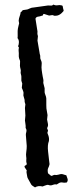

<svg xmlns="http://www.w3.org/2000/svg" viewBox="-20 -770 325 838"><path d="M127 -737.3 189.5 -746.1Q200.2 -746.1 204.1 -745.6Q208 -745.1 212.9 -750Q223.6 -745.1 231.9 -747.1Q240.2 -749 251 -746.1Q253.9 -744.1 253.9 -741.7Q253.9 -739.3 255.4 -733.4Q256.8 -727.5 257.8 -724.6Q258.8 -721.7 248.5 -712.4Q238.3 -703.1 227.5 -701.7Q216.8 -700.2 214.4 -702.1Q211.9 -704.1 208 -704.1L194.3 -702.1Q176.8 -708 172.9 -709Q168.9 -710 168 -705.6Q167 -701.2 162.1 -701.2Q154.3 -698.2 146 -697.3Q137.7 -696.3 134.8 -688.5L143.6 -632.8Q142.6 -621.1 144 -617.7Q145.5 -614.3 145.5 -611.3L143.6 -592.8L152.3 -542Q152.3 -538.1 153.3 -535.2Q154.3 -532.2 155.3 -528.3Q156.2 -524.4 155.8 -521Q155.3 -517.6 156.2 -513.7Q157.2 -509.8 159.7 -504.9Q162.1 -500 162.1 -494.1L161.1 -475.6Q161.1 -469.7 162.1 -463.4Q163.1 -457 164.1 -449.7Q165 -442.4 166.5 -435.5Q168 -428.7 168.9 -423.8Q169.9 -418.9 169.4 -415.5Q168.9 -412.1 168.9 -408.2L174.8 -384.8V-368.2Q174.8 -364.3 176.8 -359.4Q178.7 -354.5 180.7 -348.1Q182.6 -341.8 182.1 -331.1Q181.6 -320.3 182.1 -311.5Q182.6 -302.7 182.6 -296.9L187.5 -267.6L185.5 -248Q186.5 -240.2 189 -230.5Q191.4 -220.7 185.5 -210.9L189.5 -200.2Q189.5 -197.3 188 -194.8Q186.5 -192.4 187.5 -188Q188.5 -183.6 191.4 -177.7Q195.3 -166 193.4 -154.3Q186.5 -136.7 189.9 -108.4Q193.4 -80.1 194.3 -69.3L196.3 -53.7Q194.3 -43.9 190.4 -36.6Q186.5 -29.3 189.5 -13.7Q197.3 -7.8 200.7 -4.4Q204.1 -1 208.5 -3.4Q212.9 -5.9 217.8 -6.8Q226.6 -4.9 235.4 -7.8Q244.1 -10.7 249.5 -10.3Q254.9 -9.8 259.3 -7.8Q263.7 -5.9 269.5 -4.9Q272.5 2.9 274.9 10.7Q277.3 18.6 271.5 26.4Q259.8 28.3 254.9 26.9Q250 25.4 244.6 26.4Q239.3 27.3 235.4 30.3Q231.4 33.2 227.5 35.2Q219.7 33.2 212.9 36.1Q206.1 39.1 201.2 39.1Q196.3 39.1 192.9 37.6Q189.5 36.1 185.1 37.1Q180.7 38.1 175.8 40Q170.9 42 166 43.9Q146.5 39.1 132.8 47.9Q119.1 40 116.2 35.2Q107.4 18.6 103.5 12.2Q99.6 5.9 99.1 2Q98.6 -2 96.7 -11.7Q94.7 -21.5 96.2 -22.5Q97.7 -23.4 96.2 -26.9Q94.7 -30.3 91.8 -33.7Q88.9 -37.1 86.9 -42Q86.9 -46.9 91.8 -48.3Q96.7 -49.8 96.7 -55.7Q93.8 -63.5 94.7 -71.3Q95.7 -79.1 94.2 -86.9Q92.8 -94.7 94.7 -107.4Q96.7 -120.1 96.7 -132.8L92.8 -181.6Q92.8 -187.5 94.7 -193.4Q96.7 -199.2 94.7 -206.1Q90.8 -211.9 91.8 -214.8Q92.8 -217.8 90.8 -230.5Q88.9 -243.2 88.9 -244.1L90.8 -265.6L88.9 -298.8L90.8 -314.5Q86.9 -326.2 87.4 -329.1Q87.9 -332 86.9 -335.9Q85.9 -339.8 84.5 -344.2Q83 -348.6 82 -353.5Q82 -358.4 82.5 -361.8Q83 -365.2 82 -369.1Q81.1 -373 79.1 -377.4Q77.1 -381.8 75.2 -386.7L77.1 -405.3L73.2 -418V-435.5Q73.2 -439.5 71.3 -445.8Q69.3 -452.1 70.3 -456.5Q71.3 -460.9 70.3 -465.8Q69.3 -470.7 67.9 -476.1Q66.4 -481.4 67.4 -493.2Q68.4 -504.9 66.4 -507.8Q64.5 -510.7 63 -517.1Q61.5 -523.4 62 -530.8Q62.5 -538.1 61.5 -545.4Q60.5 -552.7 62 -559.1Q63.5 -565.4 58.6 -567.4Q62.5 -575.2 62.5 -585.9Q62.5 -596.7 56.6 -603.5Q57.6 -610.4 57.1 -623.5Q56.6 -636.7 58.1 -645Q59.6 -653.3 61 -658.2Q62.5 -663.1 63.5 -668L61.5 -679.7Q62.5 -690.4 65.9 -699.2Q69.3 -708 70.3 -716.8Q76.2 -719.7 79.1 -725.6L97.7 -728.5Q100.6 -728.5 109.4 -732.9Q118.2 -737.3 127 -737.3Z"/></svg>

Font: Mountains of Christmas
Style: Bold
Weight: 700
Designer: Crystal Kluge
Foundry: Font Diner, Inc DBA Tart Workshop
Version: Version 1.002